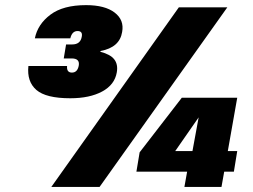

<svg xmlns="http://www.w3.org/2000/svg" viewBox="-20 -736 997 756"><path d="M182.1 0 684.1 -707H875L372.1 0ZM877 -141.1H914.1L900.9 -60.1H862.8L852.1 0H706.1L716.8 -60.1H517.1L529.8 -136.2L695.8 -351.1H914.1ZM669.9 -141.1H737.8L762.2 -273.9ZM117.2 -585Q128.4 -640.6 178.5 -678.2Q228.5 -715.8 318.8 -715.8Q393.1 -715.8 431.4 -686.5Q469.7 -657.2 460.9 -609.9Q451.2 -549.3 376 -535.2L375 -532.2Q414.6 -522 429.9 -502.2Q445.3 -482.4 439.9 -451.2Q431.6 -402.3 382.3 -375.7Q333 -349.1 256.8 -349.1Q161.1 -349.1 123.3 -381.8Q85.4 -414.6 91.8 -476.1H244.1Q241.7 -450.2 263.2 -450.2Q284.7 -450.2 290 -477.1Q295.4 -505.9 262.2 -505.9H231L240.2 -561H264.2Q296.4 -561 301.8 -590.8Q306.6 -613.8 285.2 -613.8Q263.7 -613.8 256.8 -585Z"/></svg>

Font: Poppins ExtraBold
Style: Italic
Weight: 800
Italic angle: -10°
Designer: Ninad Kale (Devanagari), Jonny Pinhorn (Latin)
Foundry: Indian Type Foundry
Version: Version 3.200;PS 1.000;hotconv 16.6.54;makeotf.lib2.5.65590